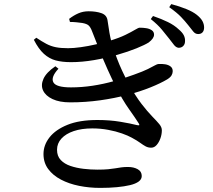

<svg xmlns="http://www.w3.org/2000/svg" viewBox="-20 -856 1040 936"><path d="M851 -623Q839 -624 829 -636Q819 -648 805 -667Q790 -686 769.5 -711Q749 -736 715 -763L726 -778Q767 -764 798.5 -748.5Q830 -733 851 -713Q869 -698 876 -684Q883 -670 882 -655Q882 -641 873.5 -632Q865 -623 851 -623ZM469 60Q415 60 365.5 50Q316 40 277 19.5Q238 -1 215 -32Q192 -63 192 -105Q192 -149 221.5 -186.5Q251 -224 309 -247.5Q367 -271 455 -271Q515 -271 566 -262.5Q617 -254 648 -246Q658 -244 659 -246.5Q660 -249 656 -255Q641 -279 609 -324Q577 -369 544 -434Q525 -472 504.5 -517.5Q484 -563 465 -611.5Q446 -660 429 -703Q422 -722 413 -731Q404 -740 381 -744Q368 -746 352 -747.5Q336 -749 321 -749L317 -764Q339 -781 362 -791Q385 -801 412 -801Q448 -801 474 -792Q500 -783 504 -758Q507 -742 510 -719.5Q513 -697 518 -673.5Q523 -650 530 -629Q540 -598 551 -569Q562 -540 575.5 -511Q589 -482 607 -448Q641 -387 670 -349.5Q699 -312 721.5 -289Q744 -266 756.5 -251Q769 -236 769 -221Q769 -201 762 -181.5Q755 -162 743.5 -149Q732 -136 717 -136Q702 -136 690 -142.5Q678 -149 663 -160Q648 -171 622 -185Q604 -195 574.5 -205.5Q545 -216 507.5 -223Q470 -230 430 -230Q378 -230 339.5 -217Q301 -204 279.5 -180.5Q258 -157 258 -126Q258 -95 276 -76Q294 -57 323.5 -47Q353 -37 387.5 -33Q422 -29 455 -29Q487 -29 507.5 -31Q528 -33 542.5 -35.5Q557 -38 571 -40Q585 -42 604 -42Q632 -42 651.5 -31Q671 -20 671 2Q671 18 656 29Q641 40 614 46.5Q587 53 550 56.5Q513 60 469 60ZM322 -357Q270 -357 236 -373Q202 -389 190 -415Q178 -441 192 -472Q206 -503 250 -533L265 -521Q227 -480 240 -455Q253 -430 326 -430Q378 -430 431 -438Q484 -446 535.5 -460.5Q587 -475 633 -492Q678 -508 701 -519.5Q724 -531 735.5 -537.5Q747 -544 753 -544Q770 -545 785.5 -542.5Q801 -540 811.5 -532Q822 -524 822 -509Q822 -499 816.5 -489Q811 -479 795 -469Q763 -450 713.5 -430Q664 -410 601.5 -393.5Q539 -377 468 -367Q397 -357 322 -357ZM326 -553Q283 -553 251.5 -561.5Q220 -570 194 -593.5Q168 -617 145 -662L157 -672Q184 -654 205.5 -642.5Q227 -631 251.5 -626Q276 -621 312 -621Q338 -621 374 -626Q410 -631 446.5 -639.5Q483 -648 511 -656Q561 -671 591.5 -686Q622 -701 638.5 -711Q655 -721 661 -721Q678 -721 693.5 -718.5Q709 -716 720 -708.5Q731 -701 731 -687Q731 -678 724.5 -668.5Q718 -659 705 -649Q686 -637 645.5 -620.5Q605 -604 551 -588.5Q497 -573 438.5 -563Q380 -553 326 -553ZM946 -690Q932 -690 922 -702.5Q912 -715 897 -734Q882 -753 862.5 -773.5Q843 -794 805 -821L815 -836Q856 -825 888 -812Q920 -799 939 -784Q959 -768 967 -753Q975 -738 975 -722Q975 -707 967.5 -698.5Q960 -690 946 -690Z"/></svg>

Font: Noto Serif JP ExtraLight SemiBold
Style: Regular
Weight: 600
Version: Version 2.003-H1;hotconv 1.1.1;makeotfexe 2.6.0